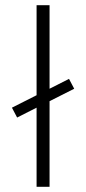

<svg xmlns="http://www.w3.org/2000/svg" viewBox="-20 -720 332 740"><path d="M266 -378 246 -416 171 -378V-700H121V-353L26 -305L46 -267L121 -305V0H171V-330Z"/></svg>

Font: Space Text Light
Style: Regular
Weight: 300
Designer: Florian Karsten (Space Text), Colophon Foundry (Space Mono)
Foundry: Florian Karsten
Version: Version 1.003;PS 001.003;hotconv 1.0.88;makeotf.lib2.5.64775